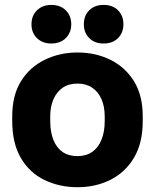

<svg xmlns="http://www.w3.org/2000/svg" viewBox="-20 -760 640 793"><path d="M300 13.2Q226.3 13.2 164.6 -16.2Q102.8 -45.5 66.7 -106.6Q30.5 -167.7 30.5 -260V-280Q30.5 -366.3 66.7 -424.6Q102.8 -482.8 164.6 -513Q226.3 -543.2 300 -543.2Q375 -543.2 436.1 -513Q497.2 -482.8 533.3 -424.6Q569.5 -366.3 569.5 -280V-260Q569.5 -169 533.3 -108.4Q497.2 -47.8 436.1 -17.3Q375 13.2 300 13.2ZM300 -115.2Q335.8 -115.2 360.9 -132.6Q386 -150 399.2 -182.9Q412.5 -215.8 412.5 -260V-280Q412.5 -319.8 399.2 -350.2Q386 -380.5 360.9 -397.7Q335.8 -414.8 300 -414.8Q263.7 -414.8 238.8 -397.7Q214 -380.5 200.8 -350.2Q187.5 -319.8 187.5 -280V-260Q187.5 -214.2 200.8 -181.6Q214 -149 238.8 -132.1Q263.7 -115.2 300 -115.2ZM191.7 -580.3Q155.5 -580.3 132.7 -602.5Q110 -624.7 110 -659.9Q110 -695.2 132.7 -717.4Q155.4 -739.7 191.6 -739.7Q228.8 -739.7 251.6 -717.5Q274.3 -695.3 274.3 -660.1Q274.3 -624.8 251.6 -602.6Q229 -580.3 191.7 -580.3ZM408.1 -580.3Q370.8 -580.3 348.6 -602.5Q326.3 -624.7 326.3 -659.9Q326.3 -695.2 348.5 -717.4Q370.7 -739.7 407.9 -739.7Q445.2 -739.7 467.4 -717.5Q489.7 -695.3 489.7 -660.1Q489.7 -624.8 467.5 -602.6Q445.3 -580.3 408.1 -580.3Z"/></svg>

Font: Golos Text
Style: Regular
Weight: 400
Designer: A.Korolkova, Vitaly Kuzmin
Foundry: ParaType Ltd
Version: Version 2.004